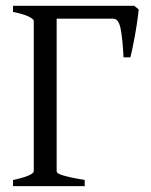

<svg xmlns="http://www.w3.org/2000/svg" viewBox="-20 -635 515 655"><path d="M24.4 0V-21Q57.6 -27.8 76.4 -35.9Q95.2 -43.9 95.2 -50.8V-564Q95.2 -569.8 77.4 -578.6Q59.6 -587.4 24.4 -594.2V-615.2H438L453.1 -603Q452.6 -594.7 450.9 -582Q449.2 -569.3 447 -554.2Q444.8 -539.1 441.9 -522.7Q439 -506.3 436 -491Q433.1 -475.6 430.2 -462.2Q427.2 -448.7 424.8 -439.5H401.4Q398.4 -502 391.6 -536.6Q384.8 -571.3 366.2 -571.3H173.3V-50.8Q173.3 -47.4 177.2 -44.2Q181.2 -41 191.9 -37.6Q202.6 -34.2 221.2 -30Q239.7 -25.9 269 -21V0Z"/></svg>

Font: Gentium Plus Cyr
Style: Regular
Weight: 400
Designer: J. Victor Gaultney, Annie Olsen, Iska Routamaa, Becca Hirsbrunner
Foundry: SIL International
Version: Version 5.000